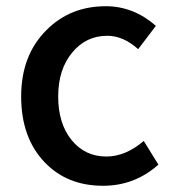

<svg xmlns="http://www.w3.org/2000/svg" viewBox="-20 -584 557 617"><path d="M124 -62Q48 -141 48 -274Q48 -407 130 -488Q206 -564 320 -564Q409 -564 481 -501L424 -426Q376 -469 325 -469Q256 -469 212 -415Q167 -361 167 -274Q167 -187 210 -134Q253 -81 322 -81Q383 -81 442 -131L489 -55Q413 13 311 13Q196 13 124 -62Z"/></svg>

Font: Noto Sans S Chinese Medium
Style: Regular
Weight: 500
Designer: Ryoko NISHIZUKA  (kana & ideographs); Paul D. Hunt (Latin, Greek & Cyrillic); Wenlong ZHANG  (bopomofo); Sandoll Communi
Foundry: Adobe Systems Incorporated
Version: Version 1.000;PS 1;hotconv 1.0.78;makeotf.lib2.5.61930